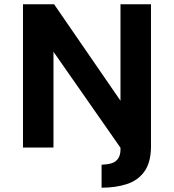

<svg xmlns="http://www.w3.org/2000/svg" viewBox="-20 -687 812 894"><path d="M453 187V80Q479 79 498.5 73.5Q518 68 529.5 52Q541 36 541 9V-30L562 31L229 -446V0H87V-667H232L541 -218V-667H683V3Q681 73 651 113.5Q621 154 569.5 170.5Q518 187 453 187Z"/></svg>

Font: Maven Pro
Style: Bold
Weight: 700
Designer: Joe Prince
Foundry: Joe Prince
Version: Version 2.103